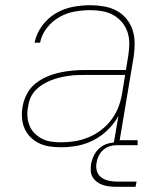

<svg xmlns="http://www.w3.org/2000/svg" viewBox="-20 -558 640 738"><path d="M215 8Q193 8 171.5 5Q150 2 131 -7Q112 -16 97.5 -30.5Q83 -45 74.5 -64Q66 -83 64.5 -105Q63 -127 67 -149Q71 -173 83.5 -197Q96 -221 117 -237.5Q138 -254 162 -264Q186 -274 211.5 -279.5Q237 -285 261.5 -287Q286 -289 311 -289H464L473 -344Q477 -368 477 -391Q477 -414 470 -435Q463 -456 448.5 -473Q434 -490 415 -500.5Q396 -511 373 -515Q350 -519 327 -519Q297 -519 266.5 -513.5Q236 -508 208.5 -492.5Q181 -477 160.5 -451Q140 -425 134 -394H113Q120 -429 141.5 -458.5Q163 -488 194 -506.5Q225 -525 259.5 -531.5Q294 -538 327 -538Q353 -538 379 -533.5Q405 -529 427 -517.5Q449 -506 465 -487Q481 -468 489 -444.5Q497 -421 497.5 -394.5Q498 -368 494 -341L440 -19H509V0H416L435 -112Q419 -83 394.5 -59Q370 -35 340 -19.5Q310 -4 278.5 2Q247 8 215 8ZM216 -11Q243 -11 269.5 -15.5Q296 -20 322 -31Q348 -42 371 -60Q394 -78 410.5 -101Q427 -124 436.5 -150Q446 -176 450 -203L461 -270H311Q294 -270 277.5 -269.5Q261 -269 244 -266.5Q227 -264 210 -260Q193 -256 176.5 -249.5Q160 -243 144.5 -233.5Q129 -224 116.5 -211Q104 -198 97 -181.5Q90 -165 88 -148Q84 -129 85.5 -110Q87 -91 94 -74Q101 -57 114 -44.5Q127 -32 143 -24Q159 -16 178 -13.5Q197 -11 216 -11ZM426 160Q413 160 400 158.5Q387 157 375 153Q363 149 353 141.5Q343 134 336.5 123.5Q330 113 329 100Q328 87 330 73Q333 56 341 39.5Q349 23 363 11Q377 -1 394.5 -6Q412 -11 430 -11L428 0Q414 0 400.5 4.5Q387 9 376 19Q365 29 359 42Q353 55 351 68Q348 85 352.5 100Q357 115 369.5 124Q382 133 397.5 136.5Q413 140 430 140H505L501 160Z"/></svg>

Font: Iosevka Curly Slab ThExObl
Style: Regular
Weight: 100
Width: 7
Italic angle: -9°
Monospace: yes
Designer: Belleve Invis
Foundry: Belleve Invis
Version: Version 11.1.0; ttfautohint (v1.8.3)